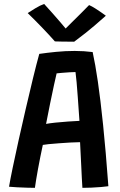

<svg xmlns="http://www.w3.org/2000/svg" viewBox="-20 -918 592 946"><path d="M152 7.5Q138 7.5 113.5 6.8Q89 6 64.2 4.8Q39.5 3.5 24.5 2Q30 -31 42.5 -91.5Q55 -152 71.8 -227.5Q88.5 -303 106.8 -381.5Q125 -460 142.2 -531Q159.5 -602 173.5 -652.5Q211 -658 256.5 -662.5Q302 -667 348 -667Q394 -667 436.5 -661.5Q449.5 -603 462.2 -515.8Q475 -428.5 488 -302.2Q501 -176 514 -0.5Q500.5 1.5 477.8 3.5Q455 5.5 430.2 6.5Q405.5 7.5 386 7.5Q384.5 -10.5 383.2 -40Q382 -69.5 380.2 -103Q378.5 -136.5 377 -167Q375.5 -197.5 374.5 -217.5Q354.5 -217.5 326.5 -215.8Q298.5 -214 270 -212Q241.5 -210 219.8 -207.8Q198 -205.5 191 -204Q178 -144 167.2 -85Q156.5 -26 152 7.5ZM207 -307.5Q222.5 -310.5 252.5 -313.8Q282.5 -317 315.2 -319.2Q348 -321.5 371.5 -322.5Q370.5 -336 368.2 -368.5Q366 -401 363.2 -439.8Q360.5 -478.5 357.5 -512.2Q354.5 -546 352 -563Q341.5 -563 322 -561.8Q302.5 -560.5 284.2 -559Q266 -557.5 259 -556.5Q254.5 -539 246 -499Q237.5 -459 227 -408.5Q216.5 -358 207 -307.5ZM419 -893Q432 -887.5 449.8 -876.2Q467.5 -865 482.2 -854.5Q497 -844 501.5 -840.5Q440 -785.5 401 -755Q362 -724.5 345.5 -712.5Q336 -712.5 318.2 -712.8Q300.5 -713 281.8 -713.2Q263 -713.5 250.5 -714Q220 -748.5 186.5 -783.2Q153 -818 116.5 -853.5Q130 -862.5 153.8 -877Q177.5 -891.5 197.5 -898.5Q217.5 -877 239 -852.5Q260.5 -828 278.2 -807.5Q296 -787 303.5 -777.5Q314.5 -789 335 -809Q355.5 -829 378 -851.5Q400.5 -874 419 -893Z"/></svg>

Font: Grandstander Medium
Style: Regular
Weight: 500
Designer: Tyler Finck
Foundry: Etcetera Type Co
Version: Version 1.200; ttfautohint (v1.8.3)